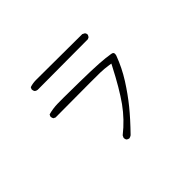

<svg xmlns="http://www.w3.org/2000/svg" viewBox="-131 -966 1263 1263"><g transform="rotate(-45 500.0 -335.0)"><path d="M747.1 -658.2Q747.1 -669.4 740.7 -677.2L724.1 -686L296.9 -688Q265.6 -688 237.8 -678.7L231.9 -666.5Q231.4 -665 231.4 -664.1Q231.4 -651.4 238.3 -642.1Q246.1 -635.7 257.8 -634.3L726.6 -636.2L739.3 -642.6L746.6 -656.2Q747.1 -657.2 747.1 -658.2ZM782.2 -427.2Q784.7 -435.5 784.7 -442.4Q784.7 -449.2 780.5 -453.6Q776.4 -458 765.1 -459.5Q726.1 -466.3 666 -470.2Q606 -474.1 493.9 -475.8Q381.8 -477.5 342.3 -477.5Q302.7 -477.5 286.1 -477.1Q239.7 -476.1 198.7 -464.4L192.9 -452.6Q192.4 -451.2 192.4 -450.2Q192.4 -438 198.2 -429.2L211.9 -422.4Q460 -423.8 535.9 -423.8Q611.8 -423.8 628.9 -423.3Q666 -422.4 704.1 -416.5L722.2 -413.6L713.9 -397.5Q643.1 -259.8 583 -175.3Q522.9 -91.8 440.9 -26.9L434.1 -12.2Q433.6 -10.7 433.6 -9.8Q433.6 2.4 439.9 10.3Q447.8 16.1 458 18.1Q468.8 16.1 478.5 9.3Q553.7 -67.9 605 -131.1Q656.2 -194.3 704.1 -269.5Q751.5 -344.7 782.2 -427.2Z"/></g></svg>

Font: NaikaiFont
Style: ExtraLight
Weight: 200
Version: Version 1.89